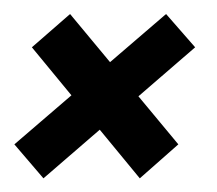

<svg xmlns="http://www.w3.org/2000/svg" viewBox="-20 -376 310 274"><path d="M179.5 -121.5 234.5 -170 80 -356 25.5 -308.5ZM42 -121.5 258.5 -308.5 217 -356 0.5 -170Z"/></svg>

Font: Anybody Expanded
Style: Italic
Weight: 400
Width: 7
Italic angle: -10°
Version: Version 1.113;gftools[0.9.25]